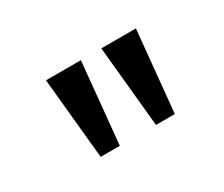

<svg xmlns="http://www.w3.org/2000/svg" viewBox="-58 -865 618 529"><g transform="rotate(-30 251.0 -600.0)"><path d="M140 -471 115 -729H226L201 -471ZM316 -471 291 -729H401L376 -471Z"/></g></svg>

Font: hingu115
Style: Book
Weight: 400
Designer: Jelle Bosma - Monotype Design Team
Foundry: Monotype Imaging Inc.
Version: Version 2.003